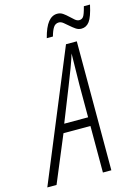

<svg xmlns="http://www.w3.org/2000/svg" viewBox="-169 -960 739 1031"><g transform="rotate(-15 200.0 -444.5)"><path d="M360.4 -775.9Q343.3 -775.9 328.9 -785.9Q314.5 -795.9 301 -807.9Q287.6 -819.8 275.1 -829.8Q262.7 -839.8 250.5 -839.8Q231 -839.8 220 -822.8Q209 -805.7 200.7 -774.9H166.5Q181.6 -833.5 203.4 -860.4Q225.1 -887.2 254.4 -887.2Q272 -887.2 286.1 -877.2Q300.3 -867.2 312.7 -855.2Q325.2 -843.3 336.9 -833.3Q348.6 -823.2 360.4 -823.2Q375 -823.2 383.5 -834.2Q392.1 -845.2 403.3 -889.2H437.5Q423.3 -823.7 405.5 -799.8Q387.7 -775.9 360.4 -775.9ZM271 0V-258.8H121.1L13.2 0H-38.1L257.8 -716.8H317.9V0ZM271 -307.1V-487.8L273.9 -661.1Q266.6 -635.7 248.5 -586.9Q230.5 -538.1 138.2 -307.1Z"/></g></svg>

Font: TypoPRO Open Sans Condensed
Style: Italic
Weight: 300
Width: 3
Italic angle: -12°
Foundry: Ascender Corporation
Version: Version 1.10